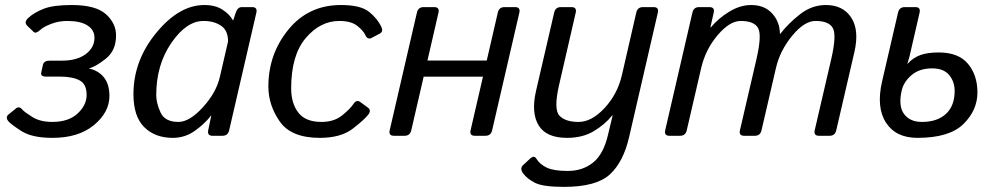

<svg xmlns="http://www.w3.org/2000/svg" viewBox="-20 -541 3971 765"><path d="M13.2 -58.1Q0.5 -74.2 14.2 -85L43.5 -108.9Q56.6 -119.6 69.3 -104Q76.7 -95.2 108.2 -75.2Q139.6 -55.2 188.5 -55.2Q252.9 -55.2 289.1 -88.6Q325.2 -122.1 325.2 -162.6Q325.2 -206.1 296.9 -220.9Q268.6 -235.8 218.3 -235.8H162.6Q140.6 -235.8 144.5 -252.9L150.9 -282.2Q154.8 -299.3 177.2 -299.3H226.6Q286.1 -299.3 321.3 -325.2Q356.4 -351.1 356.4 -390.6Q356.4 -421.4 328.6 -439.5Q300.8 -457.5 248 -457.5Q213.9 -457.5 184.1 -446Q154.3 -434.6 140.6 -421.9Q123 -405.3 113.8 -414.1L89.4 -437.5Q73.7 -452.6 92.8 -469.7Q116.2 -491.2 154.3 -506.1Q192.4 -521 265.6 -521Q361.3 -521 401.9 -484.6Q442.4 -448.2 442.4 -399.9Q442.4 -339.8 402.1 -307.6Q361.8 -275.4 335.9 -269V-267.6Q372.1 -259.8 394 -232.7Q416 -205.6 416 -158.2Q416 -93.8 354.5 -42.7Q293 8.3 189 8.3Q106.9 8.3 64.5 -19.3Q22 -46.9 13.2 -58.1Z M511.7 -165.5Q511.7 -299.8 602.8 -410.4Q693.8 -521 793.9 -521Q837.9 -521 866.2 -502.7Q894.5 -484.4 908.2 -460H909.2L919.4 -490.7Q926.8 -512.7 943.4 -512.7H984.4Q1006.3 -512.7 1001.5 -490.7L893.1 -22Q888.2 0 866.2 0H826.7Q805.2 0 809.6 -22L821.8 -80.6H820.8Q796.9 -48.8 757.1 -20.3Q717.3 8.3 668.5 8.3Q597.7 8.3 554.7 -34.4Q511.7 -77.1 511.7 -165.5ZM602.5 -162.1Q602.5 -129.9 619.9 -92.5Q637.2 -55.2 690.9 -55.2Q734.9 -55.2 788.1 -113.3Q841.3 -171.4 856 -234.4L888.7 -376Q888.7 -419.9 860.6 -438.7Q832.5 -457.5 791 -457.5Q722.7 -457.5 662.6 -369.9Q602.5 -282.2 602.5 -162.1Z M1049.3 -196.3Q1049.3 -325.7 1129.2 -423.3Q1209 -521 1338.4 -521Q1417.5 -521 1451.2 -493.4Q1484.9 -465.8 1500 -432.6Q1507.8 -415 1493.2 -407.2L1460.9 -390.1Q1444.3 -381.3 1435.1 -402.3Q1428.2 -418 1403.8 -437.7Q1379.4 -457.5 1332 -457.5Q1255.9 -457.5 1198 -389.2Q1140.1 -320.8 1140.1 -189Q1140.1 -129.4 1168.7 -92.3Q1197.3 -55.2 1260.7 -55.2Q1311 -55.2 1343.3 -81.3Q1375.5 -107.4 1389.2 -127.9Q1400.4 -145 1415 -134.8L1445.8 -112.3Q1460 -102.1 1448.2 -85.4Q1434.1 -65.9 1386.2 -28.8Q1338.4 8.3 1254.4 8.3Q1140.1 8.3 1094.7 -56.9Q1049.3 -122.1 1049.3 -196.3Z M1549.8 0Q1527.8 0 1532.7 -22L1641.1 -490.7Q1646 -512.7 1668 -512.7H1710Q1731.9 -512.7 1727.1 -490.7L1683.1 -299.8H1919.4L1963.4 -490.7Q1968.3 -512.7 1990.2 -512.7H2032.2Q2054.2 -512.7 2049.3 -490.7L1940.9 -22Q1936 0 1914.1 0H1872.1Q1850.1 0 1855 -22L1904.3 -235.4H1668L1618.7 -22Q1613.8 0 1591.8 0Z M2115.7 -178.7 2188 -490.7Q2192.9 -512.7 2214.8 -512.7H2256.8Q2278.8 -512.7 2273.9 -490.7L2207.5 -202.1Q2185.5 -106 2208.7 -80.6Q2231.9 -55.2 2285.6 -55.2Q2337.4 -55.2 2388.9 -110.6Q2440.4 -166 2458 -242.2L2515.1 -490.7Q2520 -512.7 2542 -512.7H2584Q2606 -512.7 2601.1 -490.7L2486.8 4.4Q2463.9 104.5 2409.7 154.1Q2355.5 203.6 2227.1 203.6Q2143.6 203.6 2111.8 187.5Q2080.1 171.4 2064 149.4Q2049.8 129.9 2064.9 116.2L2092.3 90.8Q2107.9 76.7 2116.7 90.8Q2131.3 114.3 2159.2 127.2Q2187 140.1 2242.2 140.1Q2301.3 140.1 2343 106.7Q2384.8 73.2 2402.8 -4.9Q2414.1 -54.7 2420.9 -80.6H2418.9Q2390.1 -44.9 2345.7 -18.3Q2301.3 8.3 2239.3 8.3Q2156.2 8.3 2126 -41.7Q2095.7 -91.8 2115.7 -178.7Z M2647.5 0Q2625.5 0 2630.4 -22L2738.8 -490.7Q2743.7 -512.7 2765.6 -512.7H2806.6Q2828.6 -512.7 2823.7 -490.7L2810.5 -432.1H2812.5Q2841.3 -467.3 2885 -494.1Q2928.7 -521 2972.7 -521Q3026.4 -521 3056.9 -487.1Q3087.4 -453.1 3087.4 -406.7H3089.4Q3120.1 -446.8 3167.2 -483.9Q3214.4 -521 3270.5 -521Q3338.9 -521 3371.6 -470.9Q3404.3 -420.9 3384.3 -334L3312 -22Q3307.1 0 3285.2 0H3243.2Q3221.2 0 3226.1 -22L3292 -305.7Q3314 -400.9 3298.3 -429.2Q3282.7 -457.5 3229 -457.5Q3185.1 -457.5 3136.5 -398.7Q3087.9 -339.8 3071.8 -270.5L3014.2 -22Q3009.3 0 2987.3 0H2945.3Q2923.3 0 2928.2 -22L2994.1 -305.7Q3016.1 -400.9 3000.5 -429.2Q2984.9 -457.5 2931.2 -457.5Q2887.2 -457.5 2839.1 -400.6Q2791 -343.8 2773.9 -270.5L2716.3 -22Q2711.4 0 2689.5 0Z M3494.6 -216.8 3558.1 -490.7Q3563 -512.7 3585 -512.7H3627Q3648.9 -512.7 3644 -490.7L3604 -316.9Q3599.1 -297.9 3595.2 -287.1H3596.2Q3618.7 -311.5 3647.5 -321.8Q3676.3 -332 3720.2 -332Q3799.3 -332 3836.9 -286.6Q3874.5 -241.2 3874.5 -172.9Q3874.5 -101.6 3818.4 -46.6Q3762.2 8.3 3635.3 8.3Q3549.3 8.3 3510 -52.5Q3470.7 -113.3 3494.6 -216.8ZM3572.8 -180.7Q3558.6 -119.1 3581.8 -87.2Q3605 -55.2 3653.3 -55.2Q3714.4 -55.2 3749 -87.2Q3783.7 -119.1 3783.7 -178.7Q3783.7 -215.8 3761.7 -242.2Q3739.7 -268.6 3693.8 -268.6Q3644 -268.6 3612.5 -242.2Q3581.1 -215.8 3572.8 -180.7Z"/></svg>

Font: Istok
Style: Italic
Weight: 500
Italic angle: -13°
Designer: Andrey V. Panov
Foundry: Andrey V. Panov
Version: Version 1.0.3